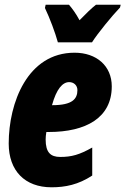

<svg xmlns="http://www.w3.org/2000/svg" viewBox="-20 -786 533 816"><path d="M226 -606H371C394 -643 458 -721 490 -754L493 -766H388C370 -752 347 -730 318 -700C303 -728 287 -750 273 -766H174L171 -752C192 -708 214 -649 226 -606ZM199 10C257 10 313 -1 372 -40V-159C317 -128 284 -119 236 -119C195 -119 174 -138 174 -193C174 -202 175 -214 177 -225H187C345 -225 455 -285 455 -419C455 -506 390 -562 297 -562C97 -562 17 -349 17 -176C17 -60 86 10 199 10ZM203 -339H201C220 -408 246 -437 274 -437C294 -437 309 -423 309 -403C309 -366 288 -339 203 -339Z"/></svg>

Font: Noto Sans ExtraCondensed Black
Style: Italic
Weight: 900
Width: 2
Italic angle: -12°
Designer: Monotype Design Team
Foundry: Monotype Imaging Inc.
Version: Version 2.013